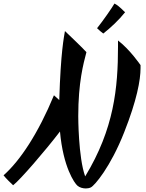

<svg xmlns="http://www.w3.org/2000/svg" viewBox="-140 -981 823 1082"><path d="M652 -614C652 -614 593 -701 525 -753V-719C525 -486 503 -255 340 13C301 -94 301 -326 301 -326C301 -517 330 -622 347 -687C333 -704 245 -788 226 -806C221 -775 202 -689 194 -417C185 -425 175 -435 164 -444C76 -231 -26 -76 -120 7C-106 25 -80 50 -66 63C-26 32 114 -130 198 -240C216 -38 280 51 296 65C308 76 327 81 344 81C354 81 364 79 372 75C393 65 483 -40 560 -236C631 -415 652 -530 652 -597ZM565 -912C558 -917 532 -948 505 -961C492 -938 440 -863 407 -822C412 -816 436 -796 442 -792C485 -826 529 -867 565 -912Z"/></svg>

Font: Yesteryear
Style: Regular
Weight: 400
Designer: Astigmatic (AOETI)
Foundry: Astigmatic (AOETI)
Version: Version 1.000